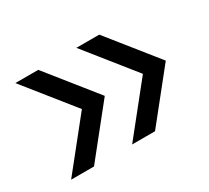

<svg xmlns="http://www.w3.org/2000/svg" viewBox="-86 -596 712 654"><g transform="rotate(-30 270.0 -269.0)"><path d="M269 -79 421 -269 269 -459H359L511 -269L359 -79ZM181 -269 29 -459H119L271 -269L119 -79H29Z"/></g></svg>

Font: Kosmopol Plus Jakarta Sans
Style: Regular
Weight: 400
Designer: Gumpita Rahayu
Foundry: Tokotype
Version: Version 2.006